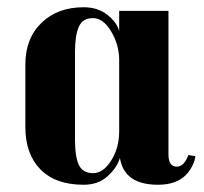

<svg xmlns="http://www.w3.org/2000/svg" viewBox="-20 -500 564 530"><path d="M468 -40Q488 -40 500 -72L519 -69Q519 -59 511.5 -43.5Q504 -28 494 -18Q468 10 416 10Q323 10 311 -64Q303 -37 277 -13.5Q251 10 211 10Q133 10 91.5 -32.5Q50 -75 50 -149V-322Q50 -394 94.5 -437Q139 -480 211 -480Q250 -480 276.5 -459Q303 -438 309 -414V-470H445V-74Q445 -40 468 -40ZM309 -334Q309 -376 287 -413Q265 -450 236.5 -450Q208 -450 197.5 -426Q187 -402 187 -356V-115Q187 -66 198 -44Q209 -22 237 -22Q265 -22 287 -57Q309 -92 309 -137Z"/></svg>

Font: Trochut
Style: Bold
Weight: 700
Designer: Andreu Balius
Foundry: Andreu Balius
Version: Version 1.001